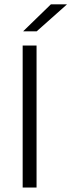

<svg xmlns="http://www.w3.org/2000/svg" viewBox="-20 -844 320 864"><path d="M144.5 -639V0H82V-639ZM85 -704 209 -824.5H280.5V-823.5L145 -703H85Z"/></svg>

Font: Anek Kannada Light
Style: Regular
Weight: 300
Designer: Vaishnavi Murthy, Maithili Shingre (Kannada) & Yesha Goshar (Latin)
Foundry: Ek Type
Version: Version 1.003